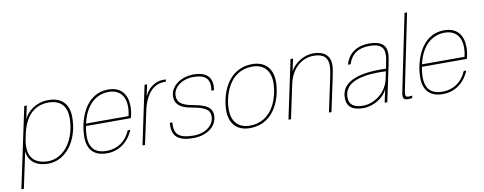

<svg xmlns="http://www.w3.org/2000/svg" viewBox="-105 -1094 4156 1649"><g transform="rotate(-10 1973.5 -270.0)"><path d="M-10 190 57 -125C66 -31 137 14 235 14C388 14 506 -140 506 -344C506 -452 451 -524 326 -524C226 -524 145 -464 114 -394L139 -510H117L-32 190ZM79 -229 88 -272C125 -440 216 -503 326 -503C436 -503 483 -437 483 -344C483 -153 378 -7 236 -7C131 -7 46 -62 79 -229Z M851 -524C637 -524 578 -281 578 -159C578 -47 634 14 748 14C848 14 935 -45 978 -150H956C915 -54 838 -7 748 -7C633 -7 575 -73 609 -248H1000C1009 -275 1015 -311 1015 -349C1015 -451 964 -524 851 -524ZM613 -269C650 -432 744 -503 851 -503C949 -503 1021 -434 984 -269Z M1331 -524C1282 -524 1231 -500 1196 -456C1184 -440 1175 -426 1167 -409L1188 -510H1166L1058 0H1080L1142 -289C1177 -448 1257 -511 1350 -503L1354 -523C1347 -524 1339 -524 1331 -524Z M1594 -524C1480 -524 1389 -454 1389 -366C1389 -296 1441 -262 1529 -247C1646 -227 1686 -201 1686 -144C1686 -63 1607 -7 1506 -7C1385 -7 1334 -43 1345 -150H1323C1311 -34 1369 14 1498 14C1621 14 1709 -53 1709 -147C1709 -219 1655 -246 1544 -266C1455 -282 1412 -309 1412 -369C1412 -445 1492 -503 1589 -503C1698 -503 1738 -459 1723 -360H1745C1765 -473 1705 -524 1594 -524Z M1841 -173C1841 -289 1898 -503 2103 -503C2201 -503 2259 -443 2259 -337C2259 -221 2202 -7 1997 -7C1899 -7 1841 -67 1841 -173ZM1818 -169C1818 -47 1889 14 1993 14C2222 14 2282 -220 2282 -341C2282 -463 2211 -524 2107 -524C1881 -524 1818 -293 1818 -169Z M2461 -510H2439L2331 0H2353L2416 -296C2446 -436 2540 -503 2638 -503C2728 -503 2761 -462 2761 -398C2761 -372 2757 -344 2748 -300L2684 0H2706L2769 -296C2778 -337 2784 -374 2784 -399C2784 -484 2728 -524 2638 -524C2553 -524 2471 -467 2438 -403Z M3128 -524C3002 -524 2939 -458 2916 -376H2939C2970 -467 3030 -503 3128 -503C3224 -503 3251 -465 3251 -410C3251 -383 3247 -359 3240 -327L3232 -286C3000 -294 2840 -245 2840 -100C2840 -25 2885 14 2983 14C3071 14 3165 -42 3195 -116L3170 0H3193L3260 -316C3267 -349 3274 -388 3274 -412C3274 -483 3231 -524 3128 -524ZM2863 -100C2863 -250 3059 -272 3227 -264L3212 -192C3188 -88 3088 -7 2983 -7C2897 -7 2863 -43 2863 -100Z M3362 -87 3494 -730H3472L3347 -123C3336 -70 3331 -46 3331 -31C3331 -5 3345 5 3374 5C3386 5 3397 4 3410 2L3414 -19C3354 -12 3347 -15 3362 -87Z M3781 -524C3567 -524 3508 -281 3508 -159C3508 -47 3564 14 3678 14C3778 14 3865 -45 3908 -150H3886C3845 -54 3768 -7 3678 -7C3563 -7 3505 -73 3539 -248H3930C3939 -275 3945 -311 3945 -349C3945 -451 3894 -524 3781 -524ZM3543 -269C3580 -432 3674 -503 3781 -503C3879 -503 3951 -434 3914 -269Z"/></g></svg>

Font: Nacelle Thin
Style: Italic
Weight: 100
Italic angle: -12°
Designer: Sora Sagano
Foundry: Sora Sagano
Version: Version 1.000;FEAKit 1.0